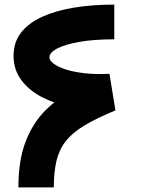

<svg xmlns="http://www.w3.org/2000/svg" viewBox="-20 -815 646 835"><path d="M60 0Q60 -117 91 -198Q122 -279 176 -333.5Q230 -388 302 -425.5Q374 -463 456 -494L482 -335Q400 -301 347.5 -269.5Q295 -238 266 -201Q237 -164 225.5 -115Q214 -66 214 0ZM457 -335Q378 -332 303 -346Q228 -360 168.5 -389.5Q109 -419 74 -465Q39 -511 39 -572Q39 -631 71.5 -673Q104 -715 163.5 -742Q223 -769 302.5 -782Q382 -795 477 -795V-644Q386 -644 323 -632.5Q260 -621 227.5 -603.5Q195 -586 195 -566Q195 -552 213.5 -538Q232 -524 266 -513Q300 -502 348 -496.5Q396 -491 456 -494Z"/></svg>

Font: Alexandria
Style: Bold
Weight: 700
Designer: Mohamed Gaber
Foundry: Kief Type Foundry
Version: Version 5.100